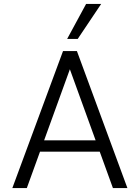

<svg xmlns="http://www.w3.org/2000/svg" viewBox="-20 -961 714 981"><path d="M43 0 302 -700H373L631 0H557L320 -654H354L117 0ZM163 -186 184 -244H490L511 -186ZM323 -762 420 -941H497L377 -762Z"/></svg>

Font: Host Grotesk Light Light
Style: Regular
Weight: 300
Version: Version 1.003